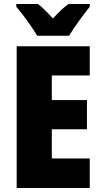

<svg xmlns="http://www.w3.org/2000/svg" viewBox="-20 -947 515 967"><path d="M167 -767H328C352 -808 402 -876 432 -913V-927H325C301 -910 276 -886 247 -854C218 -885 195 -909 171 -927H62V-913C92 -879 146 -805 167 -767ZM432 0V-149H241V-296H418V-443H241V-567H432V-714H64V0Z"/></svg>

Font: Noto Sans Condensed Black
Style: Regular
Weight: 900
Width: 3
Designer: Monotype Design Team
Foundry: Monotype Imaging Inc.
Version: Version 2.013